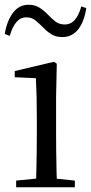

<svg xmlns="http://www.w3.org/2000/svg" viewBox="-25 -788 383 808"><path d="M43 0V-28L153 -39H184L290 -28V0ZM126 0Q127 -24 128 -65Q129 -106 129.5 -150.5Q130 -195 130 -229V-289Q130 -340 129 -381Q128 -422 126 -459L37 -463V-489L202 -528L214 -520L211 -380V-229Q211 -195 211.5 -150.5Q212 -106 213 -65Q214 -24 215 0ZM-5 -645Q4 -700 29.5 -734Q55 -768 95 -768Q122 -768 141.5 -755.5Q161 -743 176 -727Q193 -709 209 -697Q225 -685 247 -685Q273 -685 290 -704.5Q307 -724 317 -761L338 -754Q330 -698 304.5 -665Q279 -632 237 -632Q210 -632 191 -644Q172 -656 158 -671Q141 -688 125 -701.5Q109 -715 86 -715Q61 -715 44 -695Q27 -675 16 -637Z"/></svg>

Font: Noto Serif TC
Style: Regular
Weight: 400
Designer: Ryoko NISHIZUKA  (kana & ideographs); Frank Grießhammer (Latin, Greek & Cyrillic); Wenlong ZHANG  (bopomofo); Sandoll Co
Foundry: Adobe
Version: Version 2.003-H1;hotconv 1.1.1;makeotfexe 2.6.0